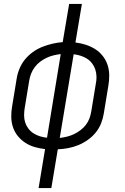

<svg xmlns="http://www.w3.org/2000/svg" viewBox="-20 -755 640 980"><path d="M177 205 210 6Q183 3 157 -4.5Q131 -12 109.5 -26Q88 -40 71.5 -60Q55 -80 46.5 -105Q38 -130 37.5 -157.5Q37 -185 42 -213L65 -353Q69 -379 79.5 -404.5Q90 -430 107.5 -451.5Q125 -473 148 -489.5Q171 -506 196.5 -516Q222 -526 248 -532Q274 -538 300 -540L333 -735H398L365 -538Q392 -535 418 -526.5Q444 -518 465.5 -504.5Q487 -491 503.5 -470.5Q520 -450 528.5 -425Q537 -400 537.5 -372.5Q538 -345 533 -317L510 -177Q506 -151 496 -125.5Q486 -100 468.5 -78.5Q451 -57 427.5 -40.5Q404 -24 379 -14Q354 -4 328 1Q302 6 275 7L242 205ZM220 -52 290 -479Q272 -477 253.5 -472.5Q235 -468 218 -460Q201 -452 185 -440Q169 -428 157.5 -412.5Q146 -397 139 -379.5Q132 -362 129 -343L106 -203Q103 -185 103 -166Q103 -147 108.5 -130Q114 -113 125 -98.5Q136 -84 151 -74.5Q166 -65 183.5 -59.5Q201 -54 220 -52ZM285 -51Q303 -53 321.5 -57.5Q340 -62 357 -70Q374 -78 390 -90Q406 -102 418 -117.5Q430 -133 436.5 -150.5Q443 -168 446 -187L469 -327Q473 -345 472.5 -364Q472 -383 466.5 -400Q461 -417 450 -431.5Q439 -446 424 -455.5Q409 -465 391.5 -470.5Q374 -476 356 -478Z"/></svg>

Font: Iosevka Slab Light Extended
Style: Italic
Weight: 300
Width: 7
Italic angle: -9°
Monospace: yes
Designer: Belleve Invis
Foundry: Belleve Invis
Version: Version 11.1.0; ttfautohint (v1.8.3)